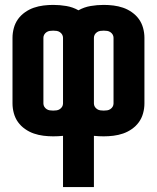

<svg xmlns="http://www.w3.org/2000/svg" viewBox="-20 -548 640 783"><path d="M237 215V6Q227 7 217 7.5Q207 8 197 8Q177 8 157 5.5Q137 3 118 -3.5Q99 -10 82 -22Q65 -34 53.5 -50Q42 -66 36.5 -86Q31 -106 31 -126V-394Q31 -414 36.5 -434Q42 -454 53.5 -470Q65 -486 82 -498Q99 -510 118 -516.5Q137 -523 157 -525.5Q177 -528 197 -528Q224 -528 250.5 -523.5Q277 -519 300 -506Q323 -519 349.5 -523.5Q376 -528 403 -528Q423 -528 443 -525.5Q463 -523 482 -516.5Q501 -510 518 -498Q535 -486 546.5 -470Q558 -454 563.5 -434Q569 -414 569 -394V-126Q569 -106 563.5 -86Q558 -66 546.5 -50Q535 -34 518 -22Q501 -10 482 -3.5Q463 3 443 5.5Q423 8 403 8Q393 8 383 7.5Q373 7 363 6V215ZM197 -97Q204 -97 211 -98Q218 -99 224 -103Q230 -107 233.5 -113Q237 -119 237 -126V-394Q237 -401 233.5 -407Q230 -413 224 -417Q218 -421 211 -422Q204 -423 197 -423Q190 -423 183 -422Q176 -421 170 -417Q164 -413 160.5 -407Q157 -401 157 -394V-126Q157 -119 160.5 -113Q164 -107 170 -103Q176 -99 183 -98Q190 -97 197 -97ZM403 -97Q410 -97 417 -98Q424 -99 430 -103Q436 -107 439.5 -113Q443 -119 443 -126V-394Q443 -401 439.5 -407Q436 -413 430 -417Q424 -421 417 -422Q410 -423 403 -423Q396 -423 389 -422Q382 -421 376 -417Q370 -413 366.5 -407Q363 -401 363 -394V-126Q363 -119 366.5 -113Q370 -107 376 -103Q382 -99 389 -98Q396 -97 403 -97Z"/></svg>

Font: Iosevka SS04 XBd Ex
Style: Regular
Weight: 800
Width: 7
Monospace: yes
Designer: Belleve Invis
Foundry: Belleve Invis
Version: Version 19.0.0; ttfautohint (v1.8.4)